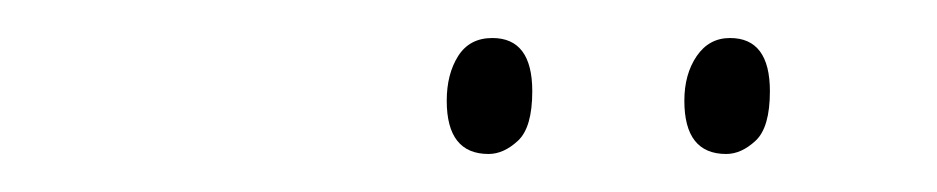

<svg xmlns="http://www.w3.org/2000/svg" viewBox="-20 -717 493 101"><path d="M362 -636Q340 -636 340 -664Q340 -678 346.5 -687.5Q353 -697 364 -697Q385 -697 385 -669Q385 -650 377.5 -643Q370 -636 362 -636ZM237 -636Q215 -636 215 -664Q215 -678 221 -687.5Q227 -697 239 -697Q260 -697 260 -669Q260 -650 252.5 -643Q245 -636 237 -636Z"/></svg>

Font: Noto Serif ExtraCondensed Thin
Style: Italic
Weight: 100
Width: 2
Italic angle: -12°
Designer: Monotype Design Team
Foundry: Monotype Imaging Inc.
Version: Version 2.013